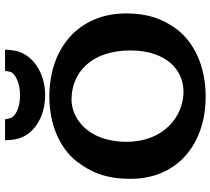

<svg xmlns="http://www.w3.org/2000/svg" viewBox="-58 -788 855 780"><g transform="rotate(-90 370.0 -397.5)"><path d="M555.5 -295.3C555.5 -152 477.6 -80 388.1 -80C288.2 -80 184.5 -160.3 184.5 -310.7C184.5 -475.3 286.6 -535 355.3 -535C463.5 -535 555.5 -457.2 555.5 -295.3ZM367.7 -625C257.4 -625 158.9 -584.4 103.5 -512.3C61.5 -456.7 34 -397.1 34 -295C34 -103.2 177.5 10 367.7 10C491 10 590.3 -36.7 644.8 -111.5C683.1 -164.8 706 -223.6 706 -312.6C706 -503.7 567.8 -625 367.7 -625ZM559.1 -805H473L468.8 -784.4C465.1 -766.1 426.2 -744 374.5 -744C319 -744 284.7 -764.9 280.1 -785L275.4 -805H190.4L192.5 -778.2C199.4 -692.8 281.1 -642 374.5 -642C459.8 -642 548.2 -690.8 556.5 -777.9Z"/></g></svg>

Font: Linux Libertine Mono O 
Style: Mono Bold
Weight: 400
Designer: Philipp H. Poll
Foundry: Philipp H. Poll
Version: Version 5.1.7